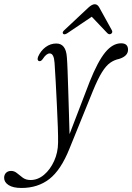

<svg xmlns="http://www.w3.org/2000/svg" viewBox="-135 -662 640 929"><path d="M299 -267Q338 -364.5 374 -408.5Q410 -452.5 451 -452.5Q484.5 -452.5 484.5 -421.5Q484.5 -390.5 441.5 -377Q417.5 -372 397.8 -358Q378 -344 358.2 -312.2Q338.5 -280.5 314.5 -222L201 57.5Q159.5 161 103.8 204.2Q48 247.5 -31 247.5Q-72 247.5 -93.5 233.5Q-115 219.5 -115 198.5Q-115 183.5 -105.8 174.2Q-96.5 165 -81 165Q-65.5 165 -52.5 176Q-39.5 187 -24.5 198Q-9.5 209 13 209Q48 209 78 183.8Q108 158.5 126.8 117.2Q145.5 76 146 28.5Q146.5 1.5 144.8 -47.8Q143 -97 140.2 -155Q137.5 -213 134.5 -267Q131.5 -321 129 -357.5Q126 -403.5 105.5 -403.5Q89 -403.5 71.5 -376Q62.5 -363.5 53.5 -366.5Q43 -370 49.5 -388Q62 -416.5 85.5 -434Q109 -451.5 137.5 -451.5Q184 -451.5 188.5 -385.5Q190.5 -362.5 192 -320Q193.5 -277.5 195.2 -224.8Q197 -172 198.5 -117Q200 -62 201.5 -13ZM191 -501.5Q176.5 -492 170.5 -498.5Q164.5 -505.5 176 -516L293 -625.5Q310.5 -641.5 323.5 -641.5Q337 -641.5 345.5 -625.5L406 -516Q412 -505 402.5 -498.5Q393.5 -493 384.5 -501.5L309 -581Z"/></svg>

Font: Fraunces 72pt S050 Light
Style: Italic
Weight: 300
Italic angle: -16°
Version: Version 1.000; ttfautohint (v1.8.3)